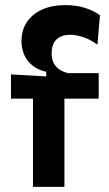

<svg xmlns="http://www.w3.org/2000/svg" viewBox="-20 -731 425 751"><path d="M109 0V-345H23V-440L161 -432V-450Q127 -458 105.5 -476Q84 -494 74 -518.5Q64 -543 64 -570Q64 -613 85 -644.5Q106 -676 144.5 -693.5Q183 -711 235 -711Q278 -711 313 -700Q348 -689 371 -671L361 -556Q338 -574 309 -584.5Q280 -595 254 -595Q222 -595 202 -577.5Q182 -560 182 -522Q182 -497 191.5 -481.5Q201 -466 216 -457Q231 -448 247 -445H366V-345H232V0Z"/></svg>

Font: Bricolage Grotesque 24pt SemiBold
Style: Regular
Weight: 600
Designer: Mathieu Triay
Foundry: Atelier Triay
Version: Version 1.001;gftools[0.9.33.dev8+g029e19f]